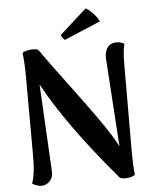

<svg xmlns="http://www.w3.org/2000/svg" viewBox="-60 -949 817 1014"><g transform="rotate(-5 348.5 -442.5)"><path d="M70 -2Q88 -50 88 -136L87 -559Q87 -641 80 -693Q86 -700 102 -704Q118 -708 135 -708Q158 -708 165 -701Q209 -638 296 -522Q395 -390 458 -300Q521 -210 547 -157L517 -616Q516 -621 516 -631Q516 -663 530 -683Q544 -703 570 -706Q599 -708 620 -695Q610 -660 610 -583L609 -133Q609 -46 615 -2Q609 5 594 9Q579 13 564 13Q545 13 534 7Q277 -295 155 -520L180 -56Q182 -26 163 -6Q144 14 120 14Q95 14 70 -2ZM309 -743Q303 -746 296 -756.5Q289 -767 290 -771L432 -899Q449 -891 471 -867.5Q493 -844 501 -824Z"/></g></svg>

Font: Arima Madurai ExtraBold
Style: Regular
Weight: 800
Designer: Joana Correia and Natanael Gama
Foundry: NDISCOVER
Version: Version 1.019